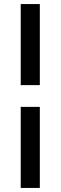

<svg xmlns="http://www.w3.org/2000/svg" viewBox="-20 -795 298 945"><path d="M176 -775H82V-376H176ZM176 -269H82V130H176Z"/></svg>

Font: FIGSv2-sans-serif SemiBold
Style: Regular
Weight: 600
Designer: Matt McInerney, Pablo Impallari, Rodrigo Fuenzalida,Mirko Velimirovic
Foundry: Matt McInerney, Pablo Impallari, Rodrigo Fuenzalida
Version: Version 4.021;hotconv 1.0.109;makeotfexe 2.5.65596